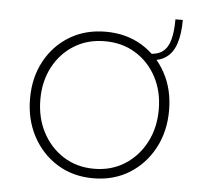

<svg xmlns="http://www.w3.org/2000/svg" viewBox="-47 -655 745 714"><g transform="rotate(5 325.0 -298.0)"><path d="M491 -470.5Q524.5 -470.5 543.8 -485.2Q563 -500 571.2 -530.2Q579.5 -560.5 579.5 -606.5H607Q607 -553.5 595 -517.8Q583 -482 557.5 -464.5Q532 -447 491 -447ZM326 9Q250 9 191.5 -27.2Q133 -63.5 99.8 -125.8Q66.5 -188 66.5 -266.5Q66.5 -345 99.8 -406.2Q133 -467.5 191.5 -502.8Q250 -538 326 -538Q402 -538 460.5 -502.8Q519 -467.5 552.2 -406.2Q585.5 -345 585.5 -266.5Q585.5 -188 552.2 -125.8Q519 -63.5 460.5 -27.2Q402 9 326 9ZM326 -26.5Q390.5 -26.5 440.2 -58Q490 -89.5 518.5 -143.8Q547 -198 547 -266.5Q547 -334.5 518.5 -388Q490 -441.5 440.2 -472Q390.5 -502.5 326 -502.5Q261.5 -502.5 211.8 -472Q162 -441.5 133.5 -388Q105 -334.5 105 -266.5Q105 -198 133.5 -143.8Q162 -89.5 211.8 -58Q261.5 -26.5 326 -26.5Z"/></g></svg>

Font: Epilogue ExtraLight
Style: Regular
Weight: 250
Designer: Tyler Finck
Foundry: Etcetera Type Co
Version: Version 2.112